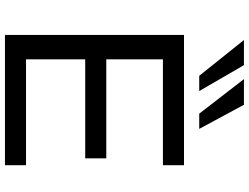

<svg xmlns="http://www.w3.org/2000/svg" viewBox="-132 -848 981 756"><g transform="rotate(90 358.0 -470.5)"><path d="M118 0V-705H631V-622H214V-399H604V-316H214V-83H631V0ZM428 -765 292 -941H393L488 -765ZM279 -765 138 -941H237L339 -765Z"/></g></svg>

Font: Nunito Sans 7pt SemiExpanded
Style: Regular
Weight: 400
Width: 6
Designer: Vernon Adams
Foundry: Vernon Adams
Version: Version 3.101;gftools[0.9.27]